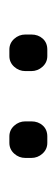

<svg xmlns="http://www.w3.org/2000/svg" viewBox="128 -824 123 420"><g transform="rotate(-90 190.0 -613.5)"><path d="M55 -607V-620Q55 -634 64.5 -644.5Q74 -655 88 -655H102Q116 -655 125.5 -644.5Q135 -634 135 -620V-607Q135 -592 126 -582Q117 -572 102 -572H88Q74 -572 64.5 -582.5Q55 -593 55 -607ZM245 -607V-620Q245 -634 254.5 -644.5Q264 -655 278 -655H292Q306 -655 315.5 -644.5Q325 -634 325 -620V-607Q325 -592 316 -582Q307 -572 292 -572H278Q264 -572 254.5 -582.5Q245 -593 245 -607Z"/></g></svg>

Font: Mitr ExtraLight
Style: Regular
Weight: 275
Designer: Thanarat Vachiruckul
Foundry: Cadson Demak Co.,Ltd.
Version: Version 1.001